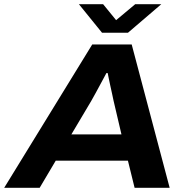

<svg xmlns="http://www.w3.org/2000/svg" viewBox="-52 -900 893 920"><path d="M-32 0 390 -687H579L761 0H593L561 -130H215L138 0ZM290 -256H530L492 -418Q489 -432 485 -451Q481 -470 476.5 -489.5Q472 -509 469 -525Q466 -541 464 -550H458Q447 -530 433.5 -504.5Q420 -479 407 -455.5Q394 -432 385 -416ZM721 -880 561 -743H437L326 -880H442L530 -772L468 -773L596 -880Z"/></svg>

Font: Archivo SemiExpanded
Style: Bold Italic
Weight: 700
Width: 6
Italic angle: -10°
Designer: Hector Gatti
Foundry: Omnibus-Type
Version: Version 2.001